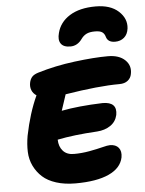

<svg xmlns="http://www.w3.org/2000/svg" viewBox="-64 -1057 839 1114"><g transform="rotate(-5 355.0 -499.5)"><path d="M535.2 -1005.9Q621.1 -1005.9 668.2 -962.9Q715.3 -919.9 709 -862.8Q704.6 -828.1 683.3 -810.1Q662.1 -792 630.9 -792Q588.4 -792 579.1 -825.2Q574.2 -843.3 561.3 -852.5Q548.3 -861.8 519 -861.8Q487.3 -861.8 469.2 -852.5Q451.2 -843.3 439 -826.2Q411.6 -787.1 370.1 -787.1Q329.6 -787.1 314.5 -809.6Q299.3 -832 310.1 -871.1Q325.7 -933.1 383.8 -969.5Q441.9 -1005.9 535.2 -1005.9ZM330.1 6.8Q267.6 6.8 218.5 -8.8Q169.4 -24.4 139.2 -51.8Q108.9 -79.1 90.3 -116.9Q71.8 -154.8 70.1 -199.2Q68.4 -243.7 77.1 -293Q103.5 -423.8 148.9 -522Q129.4 -534.7 121.6 -554.4Q113.8 -574.2 118.2 -597.2Q122.1 -617.7 133.3 -630.9Q144.5 -644 169.9 -651.9Q272 -683.1 386.5 -697.5Q501 -711.9 581.1 -711.9Q646.5 -711.9 680.9 -678.7Q715.3 -645.5 705.1 -597.2Q701.2 -574.2 682.9 -559.6Q664.6 -544.9 633.8 -544.9Q513.2 -544.9 317.9 -513.2Q313.5 -500 303 -468Q292.5 -436 287.1 -419.9Q384.3 -439 526.9 -443.8Q613.8 -443.8 600.1 -368.2Q591.3 -329.1 558.8 -307.1Q526.4 -285.2 481 -282.2Q344.2 -274.4 249 -254.9Q250 -213.9 272.5 -189Q294.9 -164.1 335.9 -164.1Q381.8 -164.1 426.8 -172.4Q471.7 -180.7 502.9 -188.7Q534.2 -196.8 547.9 -196.8Q582 -196.8 598.6 -176.3Q615.2 -155.8 608.9 -120.1Q596.2 -58.6 524.9 -25.9Q453.6 6.8 330.1 6.8Z"/></g></svg>

Font: Shantell Sans Normal
Style: Italic
Weight: 800
Italic angle: -11.31°
Designer: Stephen Nixon, Anya Danilova, Shantell Martin
Foundry: Arrow Type
Version: Version 1.006;[559af2be0]